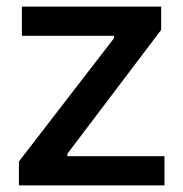

<svg xmlns="http://www.w3.org/2000/svg" viewBox="-20 -560 552 579"><path d="M37 -73 324 -445V-452H46V-540H466V-470L183 -96V-89H476V-1H37Z"/></svg>

Font: EncodeSans
Style: Medium
Weight: 500
Designer: Pablo Impallari, Andres Torresi
Foundry: Pablo Impallari, Andres Torresi
Version: Version 1.000; ttfautohint (v1.4.1)